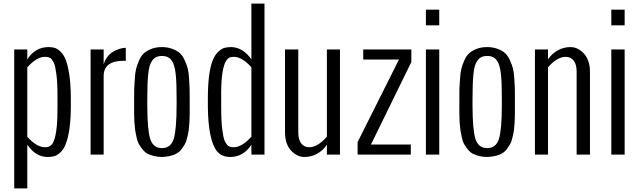

<svg xmlns="http://www.w3.org/2000/svg" viewBox="-20 -860 3555 1068"><path d="M299.8 -272V-318.8Q299.8 -359.4 298.3 -391.6Q296.9 -423.8 293.7 -446.8Q290.5 -469.7 287.1 -486.6Q283.7 -503.4 277.8 -513.9Q272 -524.4 267.1 -530.8Q262.2 -537.1 254.6 -539.8Q247.1 -542.5 241.9 -543.2Q236.8 -543.9 228 -543.9Q206.1 -543.9 180.2 -527.8Q154.3 -511.7 131.8 -484.9V-99.1Q184.1 -41 230 -41Q242.2 -41 248 -43Q256.3 -44.9 264.9 -52.7Q273.4 -60.5 278.3 -73.7Q301.3 -127.4 299.8 -272ZM131.8 188H59.1V-585H131.8V-529.8Q175.8 -598.1 250 -598.1Q269 -598.1 284.2 -593.8Q299.3 -589.4 316.9 -572.5Q334.5 -555.7 345.9 -526.6Q357.4 -497.6 365.5 -444.3Q373.5 -391.1 374 -317.9V-272Q374 -129.9 345.2 -57.6Q334 -28.8 315.4 -11.7Q297.9 3.9 283 8.5Q268.1 13.2 245.1 13.2Q178.2 13.2 131.8 -55.2Z M556.6 0H483.9V-585H556.6V-502Q570.3 -547.4 606 -570.3Q641.6 -592.8 679.7 -594.2V-521Q672.9 -522 668.9 -522Q556.6 -522 556.6 -437Z M726.1 -228V-276.9V-308.1Q726.1 -354 726.6 -367.7Q726.6 -368.7 730 -423.8Q731.9 -458 737.8 -480Q742.7 -498 754.4 -525.9Q766.1 -551.8 782.7 -565.4Q822.3 -598.1 880.4 -598.1Q912.6 -598.1 938 -588.4Q963.9 -579.1 979.7 -565.2Q995.6 -551.3 1006.8 -525.9Q1019 -499.5 1023.9 -480Q1029.8 -458 1031.7 -423.8L1034.7 -367.7Q1035.2 -354 1035.2 -308.1V-276.9V-228Q1035.2 -210.9 1033.7 -181.2Q1032.2 -154.8 1029.8 -135.7Q1027.8 -121.6 1021.5 -95.7Q1016.6 -72.8 1008.8 -58.6Q1000.5 -44.9 989.7 -29.8Q973.6 -8.8 947 1.2Q920.4 11.2 880.9 13.2Q837.9 13.2 798.8 -5.9Q777.3 -17.6 752.4 -58.6Q744.6 -72.8 739.7 -95.7Q733.4 -126 731.9 -135.7Q730 -151.9 727.5 -181.2Q726.1 -210.9 726.1 -228ZM799.3 -308.1V-276.9Q799.3 -139.6 815.4 -87.9Q831.5 -36.1 880.9 -36.1Q930.2 -36.1 946.3 -87.9Q962.4 -139.6 962.4 -276.9V-308.1Q962.4 -343.3 961.4 -385.3Q959 -461.4 948.7 -493.7Q939.9 -522.5 923.8 -535.6Q907.7 -548.8 880.9 -548.8Q854 -548.8 838.1 -535.6Q822.3 -522.5 812.5 -493.7Q807.1 -474.6 804.2 -446.3Q799.3 -397.5 799.3 -308.1Z M1378.4 -100.1V-485.8Q1326.2 -543.9 1280.3 -543.9Q1269 -543.5 1262.2 -542Q1255.4 -540.5 1246.8 -533Q1238.3 -525.4 1231.9 -510.7Q1208 -455.1 1210.4 -312V-266.1Q1210.4 -225.6 1211.9 -193.4Q1213.4 -161.1 1216.6 -138.2Q1219.7 -115.2 1223.1 -98.4Q1226.6 -81.5 1232.4 -71Q1238.3 -60.5 1243.2 -54.2Q1248 -47.9 1255.6 -45.2Q1263.2 -42.5 1268.3 -41.7Q1273.4 -41 1282.2 -41Q1303.7 -41 1329.8 -57.4Q1356 -73.7 1378.4 -100.1ZM1451.2 0H1378.4V-55.2Q1334.5 13.2 1260.3 13.2Q1215.3 13.2 1188.5 -16.6Q1138.2 -77.6 1136.2 -267.1V-313Q1136.2 -458 1164.1 -526.9Q1176.3 -555.7 1194.8 -572.8Q1213.9 -590.3 1229 -593.8Q1244.6 -598.1 1265.6 -598.1Q1296.9 -598.1 1326.2 -580.6Q1355.5 -563 1378.4 -529.8V-839.8H1451.2Z M1565.4 -125V-585H1639.2V-124Q1639.2 -82.5 1655.8 -61.8Q1672.4 -41 1701.2 -41Q1724.1 -41 1750 -57.1Q1775.9 -73.2 1798.3 -100.1V-585H1871.1V0H1798.3V-55.2Q1775.9 -22 1743.2 -4.4Q1710.4 13.2 1674.3 13.2Q1631.3 13.2 1598.1 -23.4Q1565.4 -59.6 1565.4 -125Z M2265.1 0H1969.2V-69.8L2199.2 -528.8H2000.5V-585H2268.1V-515.1L2043.5 -56.2H2265.1Z M2423.3 -719.2H2349.1V-806.2H2423.3ZM2423.3 0H2349.1V-585H2423.3Z M2535.2 -228V-276.9V-308.1Q2535.2 -354 2535.6 -367.7Q2535.6 -368.7 2539.1 -423.8Q2541 -458 2546.9 -480Q2551.8 -498 2563.5 -525.9Q2575.2 -551.8 2591.8 -565.4Q2631.3 -598.1 2689.5 -598.1Q2721.7 -598.1 2747.1 -588.4Q2772.9 -579.1 2788.8 -565.2Q2804.7 -551.3 2815.9 -525.9Q2828.1 -499.5 2833 -480Q2838.9 -458 2840.8 -423.8L2843.8 -367.7Q2844.2 -354 2844.2 -308.1V-276.9V-228Q2844.2 -210.9 2842.8 -181.2Q2841.3 -154.8 2838.9 -135.7Q2836.9 -121.6 2830.6 -95.7Q2825.7 -72.8 2817.9 -58.6Q2809.6 -44.9 2798.8 -29.8Q2782.7 -8.8 2756.1 1.2Q2729.5 11.2 2689.9 13.2Q2647 13.2 2607.9 -5.9Q2586.4 -17.6 2561.5 -58.6Q2553.7 -72.8 2548.8 -95.7Q2542.5 -126 2541 -135.7Q2539.1 -151.9 2536.6 -181.2Q2535.2 -210.9 2535.2 -228ZM2608.4 -308.1V-276.9Q2608.4 -139.6 2624.5 -87.9Q2640.6 -36.1 2689.9 -36.1Q2739.3 -36.1 2755.4 -87.9Q2771.5 -139.6 2771.5 -276.9V-308.1Q2771.5 -343.3 2770.5 -385.3Q2768.1 -461.4 2757.8 -493.7Q2749 -522.5 2732.9 -535.6Q2716.8 -548.8 2689.9 -548.8Q2663.1 -548.8 2647.2 -535.6Q2631.3 -522.5 2621.6 -493.7Q2616.2 -474.6 2613.3 -446.3Q2608.4 -397.5 2608.4 -308.1Z M3028.3 0H2955.6V-585H3028.3V-529.8Q3050.8 -563 3083.7 -580.6Q3116.7 -598.1 3152.3 -598.1Q3195.3 -598.1 3228.5 -561.5Q3261.7 -524.4 3261.7 -459V0H3187.5V-460.9Q3187.5 -502.4 3170.9 -523.2Q3154.3 -543.9 3125.5 -543.9Q3102.5 -543.9 3076.4 -528.1Q3050.3 -512.2 3028.3 -484.9Z M3454.6 -719.2H3380.4V-806.2H3454.6ZM3454.6 0H3380.4V-585H3454.6Z"/></svg>

Font: VL Oswald
Style: Light
Weight: 300
Designer: vernon adams
Foundry: vernon adams
Version: Version ; ttfautohint (v0.92.18-e454-dirty) -l 8 -r 50 -G 20